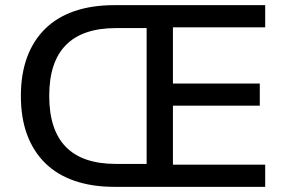

<svg xmlns="http://www.w3.org/2000/svg" viewBox="-20 -725 1105 745"><path d="M423 0Q337 0 269 -23.5Q201 -47 155 -92.5Q109 -138 85 -203Q61 -268 61 -353Q61 -437 85 -502.5Q109 -568 155.5 -613.5Q202 -659 269.5 -682Q337 -705 423 -705H1009V-619H651V-401H988V-315H651V-86H1009V0ZM430 -89H549V-616H430Q301 -616 236 -550.5Q171 -485 171 -353Q171 -221 235.5 -155Q300 -89 430 -89Z"/></svg>

Font: Nunito Sans 11pt SemiBold
Style: Regular
Weight: 600
Version: Version 3.101;gftools[0.9.27]